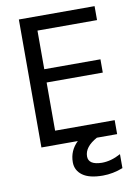

<svg xmlns="http://www.w3.org/2000/svg" viewBox="-101 -799 791 1085"><g transform="rotate(-10 294.0 -256.5)"><path d="M400.4 218.8Q322.3 218.8 283.7 190.4Q245.1 162.1 245.1 115.2Q245.1 48.8 293.9 2H85V-732.4H519.5V-652.3H177.7V-430.7H500V-354.5H177.7V-78.1H519.5V2H403.3Q330.1 42 330.1 96.7Q330.1 145.5 407.2 146.5Q460 146.5 515.6 116.2V196.3Q458 218.8 400.4 218.8Z"/></g></svg>

Font: Nasu
Style: Regular
Weight: 400
Designer: Ryoko NISHIZUKA (kana &amp; ideographs); Paul D. Hunt (Latin, Greek &amp; Cyrillic); Wenlong ZHANG (bopomofo); Sandoll C
Version: Version 2014.1215